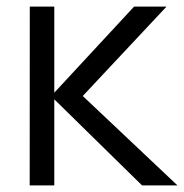

<svg xmlns="http://www.w3.org/2000/svg" viewBox="-20 -560 556 580"><path d="M69.7 0 70 -540H144V-280L385 -540H483L230 -270L516 0H409L144 -260V0Z"/></svg>

Font: Hauora
Style: Regular
Weight: 400
Designer: Wayne Shih
Foundry: WCYS
Version: Version 1.001